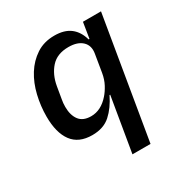

<svg xmlns="http://www.w3.org/2000/svg" viewBox="-169 -657 938 985"><g transform="rotate(-30 300.0 -164.0)"><path d="M387 -122H383Q354 -62 313 -25Q272 12 205 12Q125 12 86.5 -40Q48 -92 48 -188Q48 -250 62.5 -311Q77 -372 107 -420Q137 -468 182.5 -498Q228 -528 290 -528Q349 -528 384 -501Q419 -474 433 -423H438L453 -516H560L440 200H333ZM248 -75Q307 -75 354 -129Q371 -148 386 -176Q401 -204 407 -240L424 -343Q432 -388 404.5 -414.5Q377 -441 323 -441Q256 -441 219.5 -400.5Q183 -360 172 -297L160 -226Q158 -217 157 -205.5Q156 -194 156 -183Q156 -134 178 -104.5Q200 -75 248 -75Z"/></g></svg>

Font: IBM Plex Mono Medm
Style: Italic
Weight: 500
Italic angle: -9°
Monospace: yes
Designer: Mike Abbink, Paul van der Laan, Pieter van Rosmalen
Foundry: Bold Monday
Version: Version 2.3